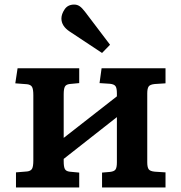

<svg xmlns="http://www.w3.org/2000/svg" viewBox="-20 -821 792 841"><path d="M50 0V-66L99 -70Q115 -72 120.5 -82Q126 -92 126 -118V-404Q126 -430 120.5 -440Q115 -450 99 -452L47 -456L57 -522H327V-457L285 -453Q269 -451 264 -441Q259 -431 259 -408V-217L492 -399V-412Q492 -435 486 -443.5Q480 -452 462 -454L416 -457L425 -522H705V-456L658 -453Q637 -451 631 -442Q625 -433 625 -412V-110Q625 -89 631 -80Q637 -71 658 -69L705 -66V0H427V-65L462 -68Q480 -70 486 -78.5Q492 -87 492 -110V-308L259 -125V-114Q259 -91 264 -81Q269 -71 285 -69L327 -65V0ZM427 -589 285 -683Q249 -707 249 -740Q249 -759 263 -780Q277 -801 305 -801Q318 -801 328.5 -794Q339 -787 352 -770L462 -625Z"/></svg>

Font: Literata 7pt SemiBold
Style: Regular
Weight: 600
Designer: Latin by Veronika Burian and Jose Scaglione. Greek by Irene Vlachou. Cyrillic by Vera Evstafieva.
Foundry: TypeTogether
Version: Version 3.002